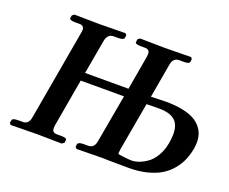

<svg xmlns="http://www.w3.org/2000/svg" viewBox="-107 -818 1181 991"><g transform="rotate(20 483.0 -323.0)"><path d="M606 -48.8 595.2 -50.8Q608.9 -46.9 637.7 -43.5Q666.5 -40 679.2 -40Q699.2 -40 721.4 -48.1Q743.7 -56.2 766.4 -72.8Q789.1 -89.4 806.9 -120.1Q824.7 -150.9 832 -190.9Q836.9 -221.2 836.9 -240.2Q836.9 -294.4 808.3 -317.6Q779.8 -340.8 725.1 -340.8H693.8Q663.6 -340.8 653.8 -339.8L606.9 -75.2Q603.5 -52.2 606 -48.8ZM483.9 -75.2 530.8 -337.9H293L247.1 -75.2Q246.1 -69.3 246.1 -61Q246.1 -47.4 252.4 -41.3Q258.8 -35.2 272.9 -35.2H298.8Q311.5 -35.2 319.6 -32Q327.6 -28.8 326.2 -22.9L324.2 -7.8L312 1Q212.9 -1 173.8 -1L32.2 1L23.9 -7.8L26.9 -22.9Q28.3 -35.2 59.1 -35.2H85Q117.7 -35.2 124 -75.2L210.9 -570.8Q212.9 -582.5 212.9 -585.9Q212.9 -610.8 187 -610.8H161.1Q148.4 -610.8 139.9 -614Q131.3 -617.2 131.8 -623L134.8 -638.2L146 -647Q246.1 -645 285.2 -645L426.8 -647L434.1 -638.2L432.1 -623Q429.2 -610.8 399.9 -610.8H375Q341.8 -610.8 334 -570.8L300.8 -382.8H539.1L571.8 -570.8Q573.2 -579.6 573.2 -585Q573.2 -610.8 546.9 -610.8H521Q508.3 -610.8 500 -614Q491.7 -617.2 493.2 -623L495.1 -638.2L506.8 -647Q606 -645 645 -645L787.1 -647L793.9 -638.2L792 -623Q790.5 -610.8 761.2 -610.8H734.9Q701.2 -610.8 694.8 -570.8L662.1 -383.8Q726.6 -386.2 745.1 -386.2Q794.9 -386.2 833.7 -378.4Q872.6 -370.6 897.2 -357.4Q921.9 -344.2 937.5 -325.4Q953.1 -306.6 959.5 -286.6Q965.8 -266.6 965.8 -243.2Q965.8 -225.6 962.9 -209Q956.5 -174.3 944.1 -144.8Q931.6 -115.2 909.2 -87.9Q886.7 -60.5 855.7 -41.3Q824.7 -22 779.5 -10.5Q734.4 1 679.2 1Q606 1 570.8 0Q558.6 -1 535.2 -1L393.1 1L384.8 -7.8L387.2 -22.9Q390.1 -35.2 418.9 -35.2H444.8Q477.5 -35.2 483.9 -75.2Z"/></g></svg>

Font: Linux Libertine G
Style: Semibold Italic
Weight: 600
Italic angle: -11.5°
Designer: Philipp H. Poll
Foundry: Philipp H. Poll
Version: Version 5.1.1